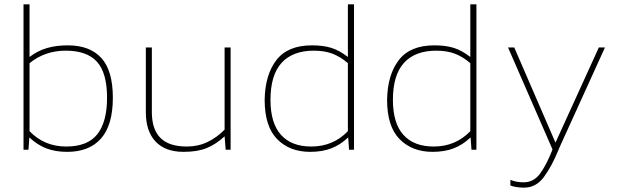

<svg xmlns="http://www.w3.org/2000/svg" viewBox="-20 -694 2873 890"><path d="M503.1 -241Q503.1 -366.9 449.6 -425.4Q396.1 -483.8 294.1 -483.8Q241 -483.8 198.1 -471.4Q155.1 -459.1 116.9 -429.9V-674H89V0H112L116 -57.1Q152 -22.9 194 -6.5Q236.1 9.9 291.8 9.9Q393.9 9.9 448.5 -52.2Q503.1 -114.2 503.1 -241ZM116.9 -85.9V-401.1Q187.9 -459.1 285.1 -459.1Q383.1 -459.1 429.6 -407.6Q476.2 -356.1 476.2 -241Q476.2 -129 431.2 -71.9Q386.2 -14.8 286.9 -14.8Q185.3 -14.8 116.9 -85.9Z M1021.1 -62.1 1026.1 0H1049V-473.9H1021.1V-93.1Q986.1 -57.1 942.4 -36Q898.8 -14.8 846.2 -14.8Q763 -14.8 723.5 -54.9Q683.9 -94.9 683.9 -174V-473.9H656V-174Q656 -85.9 701 -38Q746 9.9 830.9 9.9Q895.2 9.9 938.2 -7.6Q981.1 -25.2 1021.1 -62.1Z M1594 -57.1 1598 0H1621V-674H1592.6V-429.9Q1554 -460 1516.4 -471.9Q1478.9 -483.8 1425.8 -483.8Q1313.8 -483.8 1261.2 -415.5Q1208.6 -347.1 1206.8 -231.1Q1206.8 -107.9 1264.8 -49Q1322.8 9.9 1417.7 9.9Q1473.9 9.9 1516 -6.5Q1558 -22.9 1594 -57.1ZM1233.8 -231.1Q1233.8 -346.2 1285.3 -402.7Q1336.8 -459.1 1434.8 -459.1Q1485.6 -459.1 1522.7 -444.5Q1559.8 -429.9 1592.6 -401.1V-85.9Q1558.9 -50.8 1516.4 -32.8Q1473.9 -14.8 1422.7 -14.8Q1330.9 -14.8 1282.4 -69Q1233.8 -123.2 1233.8 -231.1Z M2161.4 -57.1 2165.5 0H2188.4V-674H2160.1V-429.9Q2121.4 -460 2083.9 -471.9Q2046.3 -483.8 1993.3 -483.8Q1881.3 -483.8 1828.7 -415.5Q1776.1 -347.1 1774.3 -231.1Q1774.3 -107.9 1832.3 -49Q1890.3 9.9 1985.2 9.9Q2041.4 9.9 2083.4 -6.5Q2125.4 -22.9 2161.4 -57.1ZM1801.3 -231.1Q1801.3 -346.2 1852.7 -402.7Q1904.2 -459.1 2002.2 -459.1Q2053.1 -459.1 2090.2 -444.5Q2127.2 -429.9 2160.1 -401.1V-85.9Q2126.3 -50.8 2083.9 -32.8Q2041.4 -14.8 1990.1 -14.8Q1898.4 -14.8 1849.8 -69Q1801.3 -123.2 1801.3 -231.1Z M2409.2 175.8Q2464.9 175.8 2501.3 126.3Q2537.8 76.9 2568.8 0.9Q2571.9 -5.8 2572.8 -9L2784.2 -473.9H2755.8L2554.9 -32.8L2363.8 -473.9H2335L2540.9 -1.8Q2540 0 2539.1 4Q2513 70.1 2483.6 110.6Q2454.1 151.1 2406.9 151.1Q2374.1 151.1 2345.8 139.8V165.9Q2358.8 170.9 2375 173.3Q2391.2 175.8 2409.2 175.8Z"/></svg>

Font: Arad-VF Thin Dots1
Style: Regular
Weight: 100
Designer: Mohammad Darvishi
Version: Version 1.000;August 30, 2024;FontCreator 15.0.0.2992 64-bit